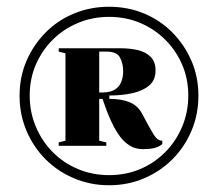

<svg xmlns="http://www.w3.org/2000/svg" viewBox="-20 -743 646 569"><path d="M303 -194Q248 -194 199.5 -214.5Q151 -235 115 -271Q79 -307 58.5 -355.5Q38 -404 38 -459Q38 -515 58.5 -562.5Q79 -610 115 -646.5Q151 -683 199.5 -703Q248 -723 303 -723Q359 -723 407 -703Q455 -683 491 -646.5Q527 -610 547.5 -562.5Q568 -515 568 -459Q568 -404 547.5 -355.5Q527 -307 491 -271Q455 -235 407 -214.5Q359 -194 303 -194ZM303 -224Q353 -224 395.5 -242Q438 -260 470 -292.5Q502 -325 520 -368Q538 -411 538 -460Q538 -509 520 -551Q502 -593 470 -625Q438 -657 395.5 -675Q353 -693 303 -693Q254 -693 211 -675Q168 -657 136 -625Q104 -593 86 -551Q68 -509 68 -460Q68 -411 86 -368Q104 -325 136 -292.5Q168 -260 211 -242Q254 -224 303 -224ZM404 -301Q381 -301 364.5 -311.5Q348 -322 336 -338Q323 -355 310 -382.5Q297 -410 284 -450H274V-326L295 -321V-311H154V-321L174 -326V-585L154 -590V-600H336Q365 -600 388.5 -594.5Q412 -589 426.5 -574.5Q441 -560 441 -534Q441 -506 422.5 -490Q404 -474 373 -467Q342 -460 304 -460V-450Q339 -450 363 -440.5Q387 -431 400 -408L421 -369Q429 -355 435 -345Q441 -335 448 -330Q451 -328 454.5 -327Q458 -326 461 -326V-316Q450 -307 436 -304Q422 -301 404 -301ZM284 -469Q306 -469 319.5 -477Q333 -485 339 -499.5Q345 -514 345 -532Q345 -555 335.5 -572.5Q326 -590 297 -590H274V-469Z"/></svg>

Font: Kalnia
Style: Bold
Weight: 700
Designer: Frida Medrano
Foundry: Frida Medrano
Version: Version 1.105